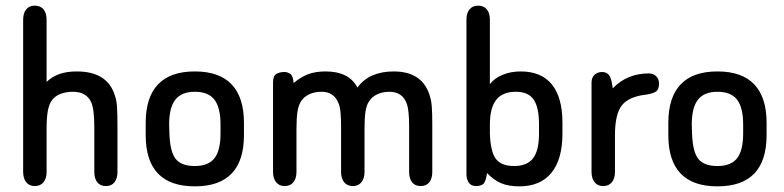

<svg xmlns="http://www.w3.org/2000/svg" viewBox="-20 -650 2776 680"><path d="M145 -360V-580Q145 -604 134 -617Q123 -630 103 -630Q84 -630 73 -617Q62 -604 62 -580V-41Q62 -18 73 -4.5Q84 9 103 9Q123 9 134 -4.5Q145 -18 145 -41V-192Q145 -234 149.5 -258Q154 -282 164 -295Q175 -310 194.5 -317.5Q214 -325 238 -325Q286 -325 303 -288Q314 -263 314 -201V-41Q314 -18 324.5 -4.5Q335 9 355 9Q375 9 385.5 -4.5Q396 -18 396 -41V-208Q396 -244 394.5 -269Q393 -294 388 -308Q363 -397 252 -397Q217 -397 191 -388Q165 -379 145 -360Z M496 -215V-171Q496 -81 539.5 -35.5Q583 10 670 10Q757 10 800.5 -35.5Q844 -81 844 -171V-215Q844 -305 800.5 -351Q757 -397 670 -397Q583 -397 539.5 -351Q496 -305 496 -215ZM761 -209V-177Q761 -117 739.5 -89.5Q718 -62 670 -62Q622 -62 602 -87.5Q582 -113 580 -178L579 -209Q579 -269 601 -297Q623 -325 670 -325Q718 -325 739.5 -297Q761 -269 761 -209Z M1020 -356Q1018 -381 1008.5 -388Q999 -395 987 -395Q970 -395 958.5 -388Q947 -381 947 -358V-41Q947 -18 958 -4.5Q969 9 988 9Q1008 9 1019 -4.5Q1030 -18 1030 -41V-192Q1030 -231 1033.5 -254Q1037 -277 1046 -291Q1056 -307 1075 -316Q1094 -325 1119 -325Q1163 -325 1179 -284Q1184 -273 1186 -252Q1188 -231 1188 -201V-41Q1188 -18 1199 -4.5Q1210 9 1230 9Q1249 9 1260 -4.5Q1271 -18 1271 -41V-195Q1271 -232 1274.5 -255Q1278 -278 1287 -291Q1297 -307 1316 -316Q1335 -325 1359 -325Q1382 -325 1397.5 -314.5Q1413 -304 1421 -282Q1429 -259 1429 -201V-41Q1429 -18 1439.5 -4.5Q1450 9 1470 9Q1490 9 1500.5 -4.5Q1511 -18 1511 -41V-208Q1511 -245 1509.5 -268.5Q1508 -292 1503 -308Q1478 -397 1374 -397Q1332 -397 1299.5 -383Q1267 -369 1246 -340Q1216 -397 1133 -397Q1097 -397 1071 -387Q1045 -377 1020 -356Z M1715 -352V-580Q1715 -604 1704 -617Q1693 -630 1673 -630Q1654 -630 1643 -617Q1632 -604 1632 -580V-32Q1632 -16 1640 -3.5Q1648 9 1667 9Q1681 9 1690.5 2.5Q1700 -4 1705 -37Q1729 -12 1755 -1Q1781 10 1819 10Q1894 10 1933 -38Q1972 -86 1972 -177V-215Q1972 -305 1934.5 -351Q1897 -397 1824 -397Q1789 -397 1760 -385Q1731 -373 1715 -352ZM1715 -178V-209Q1715 -268 1737.5 -296.5Q1760 -325 1807 -325Q1851 -325 1870 -297.5Q1889 -270 1889 -209V-176Q1889 -117 1868 -89.5Q1847 -62 1801 -62Q1755 -62 1736 -87.5Q1717 -113 1715 -178Z M2150 -337Q2146 -373 2137 -384Q2128 -395 2113 -395Q2096 -395 2085.5 -385Q2075 -375 2075 -358V-41Q2075 -18 2086 -4.5Q2097 9 2116 9Q2136 9 2147 -4.5Q2158 -18 2158 -41V-171Q2158 -246 2182.5 -277Q2207 -308 2269 -315Q2290 -318 2302 -325Q2314 -332 2314 -354Q2314 -370 2304 -380Q2294 -390 2278 -390Q2201 -390 2150 -337Z M2347 -215V-171Q2347 -81 2390.5 -35.5Q2434 10 2521 10Q2608 10 2651.5 -35.5Q2695 -81 2695 -171V-215Q2695 -305 2651.5 -351Q2608 -397 2521 -397Q2434 -397 2390.5 -351Q2347 -305 2347 -215ZM2612 -209V-177Q2612 -117 2590.5 -89.5Q2569 -62 2521 -62Q2473 -62 2453 -87.5Q2433 -113 2431 -178L2430 -209Q2430 -269 2452 -297Q2474 -325 2521 -325Q2569 -325 2590.5 -297Q2612 -269 2612 -209Z"/></svg>

Font: Beiruti Medium
Style: Regular
Weight: 500
Designer: Arlette Boutros
Foundry: Boutros
Version: Version 1.41